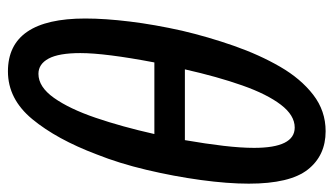

<svg xmlns="http://www.w3.org/2000/svg" viewBox="-194 -616 821 472"><g transform="rotate(90 216.0 -380.5)"><path d="M26 -180Q26 -229 33.5 -290Q41 -351 56 -418Q71 -482 93 -545Q115 -608 144.5 -659Q174 -710 213.5 -740.5Q253 -771 303 -771Q363 -771 397.5 -727Q432 -683 432 -582Q432 -530 423 -464Q414 -398 398 -330.5Q382 -263 360 -208Q323 -110 273.5 -50Q224 10 156 10Q26 10 26 -180ZM151 -425H325Q334 -477 339 -520Q344 -563 344 -595Q344 -695 294 -695Q264 -695 238 -661Q212 -627 190.5 -566Q169 -505 151 -425ZM111 -168Q111 -115 124.5 -90Q138 -65 162 -65Q194 -65 221 -103Q248 -141 270 -205.5Q292 -270 310 -350H134Q111 -229 111 -168Z"/></g></svg>

Font: Noto Sans ExtraCondensed Medium
Style: Italic
Weight: 500
Width: 2
Italic angle: -12°
Designer: Monotype Design Team
Foundry: Monotype Imaging Inc.
Version: Version 2.013; ttfautohint (v1.8.4.7-5d5b)